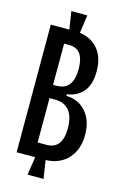

<svg xmlns="http://www.w3.org/2000/svg" viewBox="-126 -799 602 940"><g transform="rotate(15 175.0 -328.5)"><path d="M34 -6V-653H128L114 -743H195L182 -651Q241 -643 275.5 -601.5Q310 -560 310 -490Q310 -422 279.5 -386.5Q249 -351 198 -344V-336Q261 -334 298.5 -290Q336 -246 336 -174Q336 -101 295 -55Q254 -9 181 -6L195 86H114L128 -6ZM121 -371H139Q222 -371 222 -478Q222 -580 147 -580H121ZM121 -79H165Q246 -79 246 -183Q246 -304 146 -304H121Z"/></g></svg>

Font: Bricolage Grotesque 96pt Condensed
Style: Regular
Weight: 400
Width: 3
Designer: Mathieu Triay
Foundry: Atelier Triay
Version: Version 1.001; ttfautohint (v1.8.4.7-5d5b);gftools[0.9.33.de